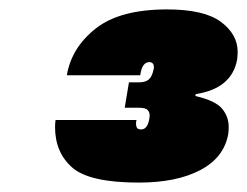

<svg xmlns="http://www.w3.org/2000/svg" viewBox="-20 -737 525 408"><path d="M122 -577Q132 -636 183.5 -676.5Q235 -717 335 -717Q414 -717 449.5 -690.5Q485 -664 485 -627Q485 -619 484 -611Q473 -549 396 -537L395 -533Q438 -523 452 -506Q466 -489 466 -467Q466 -460 465 -452Q456 -402 405.5 -375.5Q355 -349 275 -349Q170 -349 133.5 -381Q97 -413 97 -467Q97 -475 98 -482H270Q269 -477 269 -474Q269 -469 271 -465.5Q273 -462 280 -462Q293 -462 297 -483Q298 -488 298 -492Q298 -499 293.5 -503.5Q289 -508 275 -508H245L254 -562H275Q289 -562 296 -568Q303 -574 306 -588Q307 -591 307 -594Q307 -605 297 -605Q290 -605 285 -598.5Q280 -592 278 -577Z"/></svg>

Font: Fz Poppins Black
Style: Italic
Weight: 900
Italic angle: -10°
Designer: Ninad Kale (Devanagari), Jonny Pinhorn (Latin)
Foundry: Indian Type Foundry
Version: Vit hóa bi Vntype.Com & FontZin.Com